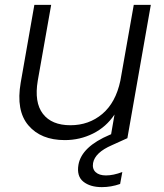

<svg xmlns="http://www.w3.org/2000/svg" viewBox="-20 -566 673 788"><path d="M599 -546 503 0V1L439 30Q370 60 362 103Q358 127 372.5 140.5Q387 154 415 154Q445 154 482 140L473 189Q436 202 398 202Q350 202 322 179.5Q294 157 302 110Q315 36 431 -13L436 -15L450 -96Q416 -45 362 -18Q308 9 246 9Q148 9 96.5 -51.5Q45 -112 65 -227L121 -546H190L135 -235Q120 -146 156 -99Q192 -52 269 -52Q345 -52 400 -98.5Q455 -145 474 -235L529 -546Z"/></svg>

Font: Poppins Light
Style: Italic
Weight: 300
Italic angle: -10°
Designer: Ninad Kale (Devanagari), Jonny Pinhorn (Latin)
Foundry: Indian Type Foundry
Version: Version 3.200;PS 1.000;hotconv 16.6.54;makeotf.lib2.5.65590